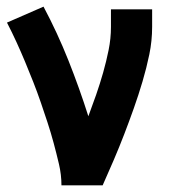

<svg xmlns="http://www.w3.org/2000/svg" viewBox="-20 -558 540 578"><path d="M165 0Q165 -32 157.5 -64Q150 -96 141.5 -127.5Q133 -159 123 -189.5Q113 -220 102.5 -250.5Q92 -281 80 -311.5Q68 -342 55.5 -372Q43 -402 29.5 -431.5Q16 -461 1 -490L111 -538Q153 -459 186 -376Q219 -293 246 -208Q258 -240 269.5 -273Q281 -306 290.5 -339.5Q300 -373 307 -407.5Q314 -442 314 -477V-530H438V-477Q438 -435 429.5 -394Q421 -353 409 -312.5Q397 -272 383 -232.5Q369 -193 354 -154Q339 -115 322.5 -76.5Q306 -38 289 0Z"/></svg>

Font: Iosevka Slab Extrabold
Style: Regular
Weight: 800
Monospace: yes
Designer: Belleve Invis
Foundry: Belleve Invis
Version: Version 11.1.1; ttfautohint (v1.8.3)